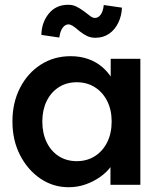

<svg xmlns="http://www.w3.org/2000/svg" viewBox="-20 -773 682 803"><path d="M32 -265Q32 -344 64 -406Q96 -468 151 -503Q206 -538 275 -538Q315 -538 348 -526.5Q381 -515 406 -494Q431 -473 447.5 -446Q464 -419 470 -388L443 -395V-527H567V0H442V-126L471 -131Q464 -104 445.5 -78.5Q427 -53 399.5 -33.5Q372 -14 338.5 -2Q305 10 267 10Q202 10 149 -26Q96 -62 64 -124Q32 -186 32 -265ZM447 -265Q447 -313 428.5 -350Q410 -387 377 -408Q344 -429 301 -429Q258 -429 225.5 -408Q193 -387 175 -350Q157 -313 157 -265Q157 -216 175 -178.5Q193 -141 225.5 -120Q258 -99 301 -99Q344 -99 377 -120Q410 -141 428.5 -178.5Q447 -216 447 -265ZM312 -643Q294 -659 284 -665Q274 -671 266 -671Q253 -671 242.5 -657.5Q232 -644 228 -616L153 -627Q154 -679 184 -716Q214 -753 265 -753Q284 -753 298.5 -746Q313 -739 331 -726Q349 -712 358.5 -705Q368 -698 377 -698Q391 -698 401 -711.5Q411 -725 414 -752L490 -741Q489 -708 475 -678.5Q461 -649 436.5 -632Q412 -615 379 -615Q360 -615 345 -622Q330 -629 312 -643Z"/></svg>

Font: Our Lexend Medium
Style: Regular
Weight: 500
Designer: Bonnie Shaver-Troup, Thomas Jockin
Foundry: Lexend
Version: Version 1.007